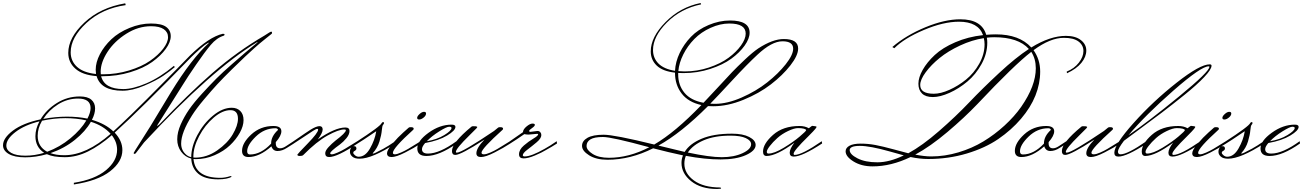

<svg xmlns="http://www.w3.org/2000/svg" viewBox="-38 -1017 8656 1274"><path d="M249 -228Q331 -243 405.5 -243Q480 -243 542 -230Q563 -270 563 -300Q563 -363 480 -363Q409 -363 347.5 -324.5Q286 -286 249 -228ZM297 -1Q334 13 389 13Q534 13 696 -129Q648 -183 565 -209Q530 -146 459 -89Q388 -32 297 -1ZM197 -113Q197 -162 224 -212Q124 -187 64 -140.5Q4 -94 4 -51Q4 -21 36.5 -2.5Q69 16 130.5 16Q192 16 255 -3Q197 -41 197 -113ZM535 -218Q470 -233 395.5 -233Q321 -233 241 -216Q212 -166 212 -116Q212 -44 275 -10Q359 -41 429 -99Q499 -157 535 -218ZM1256 29Q1334 29 1402.5 -18.5Q1471 -66 1506 -125Q1541 -184 1541 -229Q1541 -286 1491 -286Q1438 -286 1380 -236.5Q1322 -187 1283.5 -114Q1245 -41 1245 23V28Q1248 29 1256 29ZM630 -541 631 -524H645Q735 -524 818.5 -549.5Q902 -575 957 -613Q1012 -651 1044.5 -693.5Q1077 -736 1077 -770Q1077 -804 1048.5 -823.5Q1020 -843 964 -843Q879 -843 800 -793Q721 -743 675.5 -673Q630 -603 630 -541ZM793 -995 796 -983Q640 -961 535.5 -864.5Q431 -768 431 -670Q431 -612 473 -573.5Q515 -535 599 -526Q597 -544 597 -554Q597 -604 625 -657.5Q653 -711 701 -756.5Q749 -802 821 -831.5Q893 -861 963.5 -861Q1034 -861 1064.5 -838.5Q1095 -816 1095 -777Q1095 -738 1062 -692.5Q1029 -647 972 -606Q915 -565 826.5 -538Q738 -511 639 -511H633Q655 -426 780 -426Q844 -426 933 -464Q1022 -502 1116 -580L1122 -572Q1092 -546 1046 -514.5Q1000 -483 920 -449Q840 -415 775 -415Q631 -415 603 -512Q510 -519 462.5 -561Q415 -603 415 -666Q415 -767 521.5 -867Q628 -967 793 -995ZM1424 163Q1456 163 1492 151L1500 156Q1469 173 1410 173Q1321 173 1277.5 135.5Q1234 98 1231 35Q1190 25 1164 -10.5Q1138 -46 1138 -92.5Q1138 -139 1161 -191Q1184 -243 1216.5 -290Q1249 -337 1303 -396Q1357 -455 1398 -496Q1439 -537 1502 -592Q1588 -668 1671 -736L1669 -738Q1365 -553 918 -72L862 1Q857 4 853 4Q849 4 849 -2L861 -23L961 -181Q1058 -343 1097 -406Q1234 -629 1350 -734Q1333 -734 1258 -664L1233 -640Q892 -289 723 -137Q774 -83 774 -21Q774 56 692.5 119.5Q611 183 452 207V196Q591 174 665 112.5Q739 51 739 -24Q739 -74 704 -120Q623 -50 546 -12Q469 26 392 26Q315 26 273 6Q200 27 129 27Q58 27 20 4.5Q-18 -18 -18 -53Q-18 -101 48 -150.5Q114 -200 231 -225Q270 -290 339.5 -333.5Q409 -377 492 -377Q543 -377 568 -355.5Q593 -334 593 -298Q593 -262 572 -222Q663 -195 714 -145Q722 -153 769 -196Q816 -239 936.5 -359Q1057 -479 1140 -564L1222 -648Q1350 -773 1441 -793Q1452 -793 1452 -787.5Q1452 -782 1446 -780Q1400 -766 1360 -718.5Q1320 -671 1263 -588Q1206 -505 1176 -456L1004 -183Q1004 -182 1007 -182L1020 -192Q1210 -392 1372.5 -533.5Q1535 -675 1717 -781Q1756 -807 1761.5 -807Q1767 -807 1767 -801Q1767 -795 1765 -793Q1763 -791 1722.5 -759Q1682 -727 1648 -696Q1614 -665 1588 -641Q1562 -617 1502 -558Q1442 -499 1404.5 -458.5Q1367 -418 1316 -357.5Q1265 -297 1236 -251Q1164 -137 1164 -64Q1164 -19 1198 10Q1212 22 1231 26Q1231 -43 1271 -119.5Q1311 -196 1374.5 -249Q1438 -302 1500 -302Q1535 -302 1556.5 -280.5Q1578 -259 1578 -220Q1578 -181 1553.5 -136.5Q1529 -92 1488 -53Q1447 -14 1386.5 12.5Q1326 39 1261 39L1246 38Q1257 163 1424 163Z M1621 8Q1693 8 1761 -64V-65Q1761 -113 1807 -155Q1804 -166 1790 -166Q1716 -166 1659 -110.5Q1602 -55 1602 -13Q1602 8 1621 8ZM1776 -181Q1829 -181 1829 -146Q1829 -116 1792 -74V-66Q1792 -33 1821 -33Q1839 -33 1861 -48L1910 -80L1912 -65L1866 -36Q1834 -15 1803.5 -15Q1773 -15 1763 -46Q1683 25 1611 25Q1568 25 1568 -16Q1568 -68 1629 -124.5Q1690 -181 1776 -181Z M2071 -92Q2185 -171 2254 -171Q2281 -171 2281 -148Q2281 -125 2261 -100.5Q2241 -76 2217 -58Q2153 -12 2153 0Q2153 7 2164.5 7Q2176 7 2203 -5Q2230 -17 2251 -29.5Q2272 -42 2301.5 -60.5Q2331 -79 2333 -80L2335 -65Q2200 25 2146 25Q2120 25 2120 0Q2120 -17 2141.5 -40.5Q2163 -64 2188 -84Q2257 -136 2257 -153Q2257 -158 2246 -158Q2209 -158 2136 -118Q2063 -78 1974 12Q1968 18 1951.5 18Q1935 18 1935 9Q1935 6 2004 -65Q2073 -136 2073 -157Q2073 -162 2066.5 -162Q2060 -162 2039.5 -149Q2019 -136 1976.5 -107.5Q1934 -79 1904 -60L1901 -74Q1916 -84 1942 -102Q1968 -120 1985 -131.5Q2002 -143 2022 -156Q2061 -180 2082 -180Q2103 -180 2103 -157.5Q2103 -135 2071 -92Z M2495 -201Q2499 -207 2504.5 -207Q2510 -207 2510 -201Q2510 -195 2504 -189Q2498 -183 2495.5 -152.5Q2493 -122 2480 -78.5Q2467 -35 2435 0Q2435 2 2439 2Q2446 2 2490 -22L2504 -29Q2542 -50 2585 -80L2587 -65Q2431 36 2348 36Q2315 36 2299.5 22Q2284 8 2284 -9Q2284 -26 2292 -36.5Q2300 -47 2312 -47Q2327 -47 2327 -31Q2327 -21 2311 -13Q2306 -10 2306 -3Q2306 4 2317.5 13.5Q2329 23 2342 23Q2386 23 2417.5 -32.5Q2449 -88 2458 -143V-146Q2361 -80 2327 -60L2324 -74Q2487 -179 2495 -201Z M2789 -264Q2789 -250 2773 -237Q2757 -224 2743.5 -224Q2730 -224 2730 -235Q2730 -246 2746 -260.5Q2762 -275 2775.5 -275Q2789 -275 2789 -264ZM2704 -156Q2569 -34 2569 -3Q2569 7 2582.5 7Q2596 7 2623 -5Q2650 -17 2671 -29.5Q2692 -42 2721.5 -60.5Q2751 -79 2753 -80L2755 -65Q2709 -35 2650 -5Q2591 25 2560.5 25Q2530 25 2530 0Q2530 -21 2566 -63.5Q2602 -106 2638 -138L2674 -170Q2679 -174 2693 -173Q2707 -172 2707 -163Q2707 -159 2704 -156Z M2958 -168Q2958 -176 2942 -176Q2926 -176 2877 -145.5Q2828 -115 2794 -80Q2861 -91 2909.5 -120.5Q2958 -150 2958 -168ZM2762 -27Q2762 2 2802 2Q2878 2 2991 -80L2993 -65Q2875 18 2791 18Q2731 18 2731 -32Q2731 -82 2805.5 -136Q2880 -190 2959 -190Q2984 -190 2984 -175Q2984 -151 2928.5 -117.5Q2873 -84 2783 -68Q2762 -44 2762 -27Z M3091 -177Q3096 -181 3118 -179Q3129 -177 3129 -174.5Q3129 -172 3124 -166Q3119 -160 3076 -118Q2987 -31 2987 -9Q2987 -4 2993 -4Q3027 -4 3240 -148L3267 -170Q3272 -174 3286 -173Q3300 -172 3300 -163Q3300 -159 3297 -156Q3157 -30 3157 -4Q3157 7 3173 7Q3189 7 3216 -5Q3243 -17 3264 -29.5Q3285 -42 3314.5 -60.5Q3344 -79 3346 -80L3348 -65Q3302 -35 3243 -5Q3184 25 3153.5 25Q3123 25 3123 0Q3123 -35 3177 -91Q3020 11 2983 11Q2961 11 2961 -15Q2961 -70 3091 -177Z M3481 -142 3528 -148Q3540 -148 3547 -140Q3554 -132 3554 -121Q3554 -99 3523 -73Q3492 -47 3461.5 -24Q3431 -1 3431 13Q3431 21 3444 21Q3487 21 3575 -29Q3613 -50 3656 -80L3658 -65Q3624 -43 3582 -20Q3558 -5 3512 14.5Q3466 34 3436 34Q3406 34 3406 7Q3406 -24 3438 -51.5Q3470 -79 3501.5 -97.5Q3533 -116 3533 -126Q3533 -129 3526 -129L3470 -124Q3454 -124 3441 -127Q3393 -93 3340 -60L3337 -74L3432 -140Q3433 -159 3456 -178Q3479 -197 3495 -197Q3511 -197 3511 -188.5Q3511 -180 3492 -167Q3473 -154 3473 -148Q3473 -142 3481 -142Z M4003 30Q4135 30 4270 -40Q4021 -108 3963 -108Q3905 -108 3879.5 -92Q3854 -76 3854 -48.5Q3854 -21 3894.5 4.5Q3935 30 4003 30ZM4526 -5Q4671 26 4751.5 26Q4832 26 4889 -0.5Q4946 -27 4946 -60Q4946 -84 4911 -100.5Q4876 -117 4809 -117Q4703 -117 4631 -86Q4559 -55 4526 -5ZM4988 -654Q4920 -591 4820.5 -483.5Q4721 -376 4675 -329Q4685 -328 4706 -328Q4788 -328 4883.5 -370Q4979 -412 5052.5 -470Q5126 -528 5175.5 -590.5Q5225 -653 5225 -694Q5225 -743 5154 -743Q5083 -743 4988 -654ZM4910 -794Q4910 -861 4801 -861Q4741 -861 4677.5 -832.5Q4614 -804 4569 -758Q4524 -712 4496 -656Q4468 -600 4463 -545Q4489 -543 4505 -543Q4588 -543 4666 -569Q4744 -595 4796 -633.5Q4848 -672 4879 -715.5Q4910 -759 4910 -794ZM4331 -51Q4404 -33 4505 -9Q4538 -63 4617.5 -96.5Q4697 -130 4819 -130Q4891 -130 4933.5 -108Q4976 -86 4976 -55Q4976 -17 4911.5 12Q4847 41 4743.5 41Q4640 41 4513 17Q4503 41 4503 69Q4503 134 4566.5 180.5Q4630 227 4743 227L4747 235Q4729 237 4720 237Q4613 237 4548.5 185.5Q4484 134 4484 64Q4484 37 4494 14Q4395 -7 4296 -33Q4144 43 3993 43Q3918 43 3871 13.5Q3824 -16 3824 -49Q3824 -82 3860 -102.5Q3896 -123 3967.5 -123Q4039 -123 4303 -58Q4441 -138 4616 -320Q4529 -339 4485 -396.5Q4441 -454 4441 -533V-535Q4359 -544 4319.5 -582Q4280 -620 4280 -676Q4280 -771 4378 -870.5Q4476 -970 4611 -997L4614 -988Q4479 -960 4387 -867.5Q4295 -775 4295 -685Q4295 -632 4331 -595.5Q4367 -559 4441 -547Q4444 -607 4472 -665.5Q4500 -724 4546.5 -772.5Q4593 -821 4664 -851Q4735 -881 4806 -881Q4936 -881 4936 -800Q4936 -761 4903 -714.5Q4870 -668 4814.5 -627.5Q4759 -587 4674.5 -559.5Q4590 -532 4497 -532Q4473 -532 4462 -533V-523Q4462 -452 4503.5 -401.5Q4545 -351 4630 -335Q4662 -368 4724.5 -436Q4787 -504 4819.5 -538Q4852 -572 4905 -622Q4958 -672 4994 -696Q5089 -758 5163 -758Q5258 -758 5258 -695Q5258 -649 5206.5 -583Q5155 -517 5077 -457Q4999 -397 4894.5 -354.5Q4790 -312 4695 -312Q4671 -312 4660 -313Q4481 -134 4331 -51Z M5061 2Q5099 2 5162.5 -36.5Q5226 -75 5268.5 -111Q5311 -147 5311 -153Q5311 -159 5296.5 -163Q5282 -167 5257 -167Q5232 -167 5191 -147.5Q5150 -128 5120 -101Q5090 -74 5070 -48Q5050 -22 5050 -10Q5050 2 5061 2ZM5329 -166Q5349 -182 5351 -182Q5378 -179 5379 -177.5Q5380 -176 5380 -174Q5380 -172 5372 -161.5Q5364 -151 5325 -112Q5228 -17 5228 3Q5228 11 5235 11Q5283 11 5415 -80L5417 -65Q5284 22 5229 22Q5202 22 5202 -3.5Q5202 -29 5233 -70Q5115 17 5049 18Q5025 18 5025 -11Q5025 -63 5091.5 -122Q5158 -181 5267 -181Q5303 -181 5329 -166Z M5959 14Q5934 8 5866 -12Q5735 -49 5667.5 -49Q5600 -49 5600 -21Q5600 7 5651.5 33.5Q5703 60 5783.5 60Q5864 60 5959 14ZM6068 -453Q6068 -395 6158 -395Q6204 -395 6262 -421Q6320 -447 6372 -489Q6424 -531 6459.5 -594Q6495 -657 6495 -723Q6495 -744 6490 -764Q6412 -752 6332.5 -715Q6253 -678 6196.5 -632Q6140 -586 6104 -537Q6068 -488 6068 -453ZM6035 9Q6097 21 6141 21Q6231 21 6321.5 -6Q6412 -33 6487 -78.5Q6562 -124 6627.5 -184Q6693 -244 6738 -308Q6835 -448 6835 -564Q6835 -626 6805 -673Q6694 -588 6447 -326Q6362 -237 6248.5 -141Q6135 -45 6035 9ZM6325 -873Q6222 -873 6092 -818Q5962 -763 5896 -697L5883 -705Q5974 -783 6102 -836Q6230 -889 6334 -889Q6476 -889 6506 -786Q6538 -789 6570 -789Q6726 -789 6805 -702Q6930 -779 7035 -779Q7098 -779 7134 -751Q7170 -723 7170 -681.5Q7170 -640 7137.5 -600Q7105 -560 7042 -531L7040 -542Q7090 -562 7120.5 -601Q7151 -640 7151 -678.5Q7151 -717 7118.5 -741.5Q7086 -766 7021 -766Q6931 -766 6820 -684Q6864 -622 6864 -542Q6864 -462 6832.5 -383Q6801 -304 6737 -229Q6673 -154 6586 -94.5Q6499 -35 6377.5 1.5Q6256 38 6121 38Q6066 38 6004 25Q5875 87 5752 87Q5678 87 5625.5 54.5Q5573 22 5573 -13Q5573 -36 5598.5 -50Q5624 -64 5673 -64Q5722 -64 5770 -55Q5818 -46 5893.5 -25.5Q5969 -5 5989 0Q6081 -50 6192.5 -147Q6304 -244 6392.5 -337Q6481 -430 6592 -533Q6703 -636 6789 -692Q6719 -770 6559 -770Q6534 -770 6510 -767Q6513 -752 6513 -734Q6513 -661 6475 -592Q6437 -523 6381 -476Q6325 -429 6262.5 -401Q6200 -373 6152 -373Q6104 -373 6080 -396.5Q6056 -420 6056 -461.5Q6056 -503 6084.5 -553.5Q6113 -604 6164.5 -652Q6216 -700 6300.5 -736.5Q6385 -773 6485 -784Q6453 -873 6325 -873Z M6749 8Q6821 8 6889 -64V-65Q6889 -113 6935 -155Q6932 -166 6918 -166Q6844 -166 6787 -110.5Q6730 -55 6730 -13Q6730 8 6749 8ZM6904 -181Q6957 -181 6957 -146Q6957 -116 6920 -74V-66Q6920 -33 6949 -33Q6967 -33 6989 -48L7038 -80L7040 -65L6994 -36Q6962 -15 6931.5 -15Q6901 -15 6891 -46Q6811 25 6739 25Q6696 25 6696 -16Q6696 -68 6757 -124.5Q6818 -181 6904 -181Z M7138 -177Q7143 -181 7165 -179Q7176 -177 7176 -174.5Q7176 -172 7171 -166Q7166 -160 7123 -118Q7034 -31 7034 -9Q7034 -4 7040 -4Q7074 -4 7287 -148L7314 -170Q7319 -174 7333 -173Q7347 -172 7347 -163Q7347 -159 7344 -156Q7204 -30 7204 -4Q7204 7 7220 7Q7236 7 7263 -5Q7290 -17 7311 -29.5Q7332 -42 7361.5 -60.5Q7391 -79 7393 -80L7395 -65Q7349 -35 7290 -5Q7231 25 7200.5 25Q7170 25 7170 0Q7170 -35 7224 -91Q7067 11 7030 11Q7008 11 7008 -15Q7008 -70 7138 -177Z M7982 -577Q7932 -577 7748 -416Q7564 -255 7450 -120Q7583 -211 7785 -376.5Q7987 -542 7987 -574Q7987 -577 7982 -577ZM7420 -83Q7380 -30 7380 -11.5Q7380 7 7397 7Q7444 7 7569 -80L7571 -65Q7438 22 7383 22Q7356 22 7356 -3Q7356 -58 7484.5 -201.5Q7613 -345 7768.5 -467.5Q7924 -590 7989 -590Q8001 -590 8001 -581Q8001 -557 7952.5 -505.5Q7904 -454 7822 -388Q7740 -322 7669 -268Q7598 -214 7515 -153.5Q7432 -93 7420 -83Z M7574 2Q7612 2 7675.5 -36.5Q7739 -75 7781.5 -111Q7824 -147 7824 -153Q7824 -159 7809.5 -163Q7795 -167 7770 -167Q7745 -167 7704 -147.5Q7663 -128 7633 -101Q7603 -74 7583 -48Q7563 -22 7563 -10Q7563 2 7574 2ZM7842 -166Q7862 -182 7864 -182Q7891 -179 7892 -177.5Q7893 -176 7893 -174Q7893 -172 7885 -161.5Q7877 -151 7838 -112Q7741 -17 7741 3Q7741 11 7748 11Q7796 11 7928 -80L7930 -65Q7797 22 7742 22Q7715 22 7715 -3.5Q7715 -29 7746 -70Q7628 17 7562 18Q7538 18 7538 -11Q7538 -63 7604.5 -122Q7671 -181 7780 -181Q7816 -181 7842 -166Z M8132 -264Q8132 -250 8116 -237Q8100 -224 8086.5 -224Q8073 -224 8073 -235Q8073 -246 8089 -260.5Q8105 -275 8118.5 -275Q8132 -275 8132 -264ZM8047 -156Q7912 -34 7912 -3Q7912 7 7925.5 7Q7939 7 7966 -5Q7993 -17 8014 -29.5Q8035 -42 8064.5 -60.5Q8094 -79 8096 -80L8098 -65Q8052 -35 7993 -5Q7934 25 7903.5 25Q7873 25 7873 0Q7873 -21 7909 -63.5Q7945 -106 7981 -138L8017 -170Q8022 -174 8036 -173Q8050 -172 8050 -163Q8050 -159 8047 -156Z M8258 -201Q8262 -207 8267.5 -207Q8273 -207 8273 -201Q8273 -195 8267 -189Q8261 -183 8258.5 -152.5Q8256 -122 8243 -78.5Q8230 -35 8198 0Q8198 2 8202 2Q8209 2 8253 -22L8267 -29Q8305 -50 8348 -80L8350 -65Q8194 36 8111 36Q8078 36 8062.5 22Q8047 8 8047 -9Q8047 -26 8055 -36.5Q8063 -47 8075 -47Q8090 -47 8090 -31Q8090 -21 8074 -13Q8069 -10 8069 -3Q8069 4 8080.5 13.5Q8092 23 8105 23Q8149 23 8180.5 -32.5Q8212 -88 8221 -143V-146Q8124 -80 8090 -60L8087 -74Q8250 -179 8258 -201Z M8553 -168Q8553 -176 8537 -176Q8521 -176 8472 -145.5Q8423 -115 8389 -80Q8456 -91 8504.5 -120.5Q8553 -150 8553 -168ZM8357 -27Q8357 2 8397 2Q8473 2 8586 -80L8588 -65Q8470 18 8386 18Q8326 18 8326 -32Q8326 -82 8400.5 -136Q8475 -190 8554 -190Q8579 -190 8579 -175Q8579 -151 8523.5 -117.5Q8468 -84 8378 -68Q8357 -44 8357 -27Z"/></svg>

Font: Monsieur La Doulaise
Style: Regular
Weight: 400
Designer: Alejandro Paul
Foundry: Alejandro Paul
Version: Version 1.000